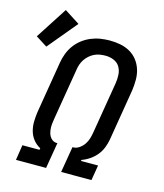

<svg xmlns="http://www.w3.org/2000/svg" viewBox="-149 -930 872 1022"><g transform="rotate(15 286.5 -419.5)"><path d="M36 0 49 -84H143L145 -93Q122 -105 106 -125Q90 -145 83 -170Q76 -195 76.5 -222Q77 -249 81 -276L128 -560Q132 -585 141.5 -610.5Q151 -636 167 -658Q183 -680 205 -697Q227 -714 252.5 -724.5Q278 -735 304 -739Q330 -743 355 -743Q385 -743 413.5 -737.5Q442 -732 466.5 -718Q491 -704 508 -682Q525 -660 533.5 -633Q542 -606 542 -576.5Q542 -547 538 -518L491 -234Q487 -211 478 -188Q469 -165 453.5 -146Q438 -127 417 -112.5Q396 -98 373 -90L372 -84H466L452 0H285L309 -143H312Q330 -143 346 -154Q362 -165 372.5 -180.5Q383 -196 388 -213Q393 -230 396 -248L443 -531Q447 -555 445.5 -579Q444 -603 432.5 -622Q421 -641 399.5 -650Q378 -659 354 -659Q354 -659 354 -659Q354 -659 354 -659Q338 -659 322.5 -656.5Q307 -654 292.5 -647Q278 -640 265.5 -629Q253 -618 244 -604.5Q235 -591 230 -576Q225 -561 223 -546L176 -263Q174 -250 172.5 -238Q171 -226 171.5 -213.5Q172 -201 174.5 -189.5Q177 -178 182.5 -168Q188 -158 197.5 -151Q207 -144 219 -143H226L202 0ZM36 -624 -27 -664 86 -839 170 -785Z"/></g></svg>

Font: Iosevka Curly Slab MdEx
Style: Italic
Weight: 500
Width: 7
Italic angle: -9°
Monospace: yes
Designer: Belleve Invis
Foundry: Belleve Invis
Version: Version 11.0.0; ttfautohint (v1.8.3)